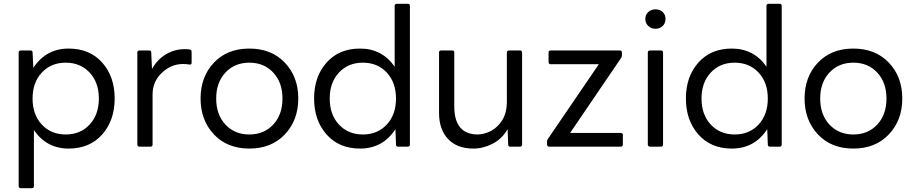

<svg xmlns="http://www.w3.org/2000/svg" viewBox="-20 -770 4798 1008"><path d="M148 218H89Q79 218 78 207V-495Q78 -504 89 -505H140Q151 -505 151 -495L155 -414Q222 -515 340 -515Q451 -515 516.5 -441.5Q582 -368 582 -253Q582 -138 516.5 -64Q451 10 340 10Q225 10 158 -87V207Q158 217 148 218ZM325 -64Q402 -64 450.5 -116Q499 -168 499 -253Q499 -337 450.5 -389Q402 -441 325 -441Q248 -441 199.5 -389Q151 -337 151 -253Q151 -168 199.5 -116Q248 -64 325 -64Z M771 0H712Q702 0 701 -11V-495Q701 -504 712 -505H763Q774 -505 774 -495L778 -408Q806 -458 851.5 -485Q897 -512 950 -512Q968 -512 977 -510Q986 -508 986 -499V-441Q986 -431 978 -431L968 -432Q958 -434 941 -434Q879 -434 830 -388Q781 -342 781 -274V-11Q781 -1 771 0Z M1289 10Q1173 10 1103 -64.5Q1033 -139 1033 -253Q1033 -367 1103 -441Q1173 -515 1289 -515Q1405 -515 1475.5 -441Q1546 -367 1546 -253Q1546 -139 1475.5 -64.5Q1405 10 1289 10ZM1289 -64Q1366 -64 1414.5 -116Q1463 -168 1463 -253Q1463 -337 1414.5 -389Q1366 -441 1289 -441Q1212 -441 1163.5 -389Q1115 -337 1115 -253Q1115 -168 1163.5 -116Q1212 -64 1289 -64Z M1870 10Q1760 10 1694.5 -64Q1629 -138 1629 -253Q1629 -368 1694.5 -441.5Q1760 -515 1870 -515Q1986 -515 2052 -420V-740Q2052 -749 2063 -750H2122Q2131 -750 2132 -740V-11Q2132 -1 2122 0H2070Q2059 0 2059 -11L2056 -92Q1990 10 1870 10ZM1885 -64Q1962 -64 2010.5 -116Q2059 -168 2059 -253Q2059 -337 2010.5 -389Q1962 -441 1885 -441Q1808 -441 1759.5 -389Q1711 -337 1711 -253Q1711 -168 1759.5 -116Q1808 -64 1885 -64Z M2465 10Q2380 10 2332.5 -40Q2285 -90 2285 -177V-495Q2285 -504 2295 -505H2354Q2365 -505 2365 -495V-211Q2365 -66 2486 -64Q2522 -64 2557.5 -82.5Q2593 -101 2617 -139.5Q2641 -178 2641 -238V-495Q2641 -504 2652 -505H2711Q2720 -505 2721 -495V-11Q2721 -1 2711 0H2659Q2648 0 2648 -11L2645 -92Q2616 -41 2566.5 -15.5Q2517 10 2465 10Z M3239 0H2862Q2858 0 2855 -3.5Q2852 -7 2852 -11V-27Q2852 -35 2856 -40L3124 -433H2870Q2861 -433 2860 -444V-495Q2860 -504 2870 -505H3235Q3244 -505 3245 -495V-479Q3245 -472 3241 -466L2973 -72H3239Q3250 -72 3250 -62V-11Q3250 -1 3239 0Z M3421 -619Q3399 -619 3383.5 -633.5Q3368 -648 3368 -670Q3368 -693 3383.5 -707Q3399 -721 3421 -721Q3444 -721 3459 -707Q3474 -693 3474 -670Q3474 -648 3459 -633.5Q3444 -619 3421 -619ZM3451 0H3392Q3382 0 3381 -11V-495Q3381 -504 3392 -505H3451Q3460 -505 3461 -495V-11Q3461 -1 3451 0Z M3822 10Q3712 10 3646.5 -64Q3581 -138 3581 -253Q3581 -368 3646.5 -441.5Q3712 -515 3822 -515Q3938 -515 4004 -420V-740Q4004 -749 4015 -750H4074Q4083 -750 4084 -740V-11Q4084 -1 4074 0H4022Q4011 0 4011 -11L4008 -92Q3942 10 3822 10ZM3837 -64Q3914 -64 3962.5 -116Q4011 -168 4011 -253Q4011 -337 3962.5 -389Q3914 -441 3837 -441Q3760 -441 3711.5 -389Q3663 -337 3663 -253Q3663 -168 3711.5 -116Q3760 -64 3837 -64Z M4460 10Q4344 10 4274 -64.5Q4204 -139 4204 -253Q4204 -367 4274 -441Q4344 -515 4460 -515Q4576 -515 4646.5 -441Q4717 -367 4717 -253Q4717 -139 4646.5 -64.5Q4576 10 4460 10ZM4460 -64Q4537 -64 4585.5 -116Q4634 -168 4634 -253Q4634 -337 4585.5 -389Q4537 -441 4460 -441Q4383 -441 4334.5 -389Q4286 -337 4286 -253Q4286 -168 4334.5 -116Q4383 -64 4460 -64Z"/></svg>

Font: YamahaIndonesia935. App
Style: Regular
Weight: 400
Designer: Dalton Maag Ltd
Foundry: Dalton Maag Ltd
Version: Version 1.002; January 01, 2024; Regular/Italic